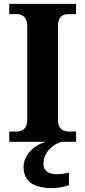

<svg xmlns="http://www.w3.org/2000/svg" viewBox="-20 -734 441 994"><path d="M28 0H220C159 14 102 68 102 130C102 206 154 240 252 240C273 240 316 234 337 224V160C313 165 292 168 274 168C234 168 205 152 205 115C205 52 256 13 298 0H374V-53H336C306 -53 280 -68 280 -112V-599C280 -647 303 -661 336 -661H374V-714H28V-661H64C94 -661 121 -647 121 -600V-111C121 -67 94 -53 64 -53H28Z"/></svg>

Font: Noto Serif Lao
Style: Bold
Weight: 700
Designer: Monotype Design Team
Foundry: Monotype Imaging Inc.
Version: Version 2.003